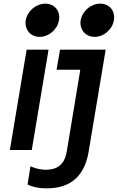

<svg xmlns="http://www.w3.org/2000/svg" viewBox="-20 -822 645 1052"><path d="M34 0H154L246 -550H126ZM466 7 559 -550H309L290 -440H420L346 7C338 57 314 108 232 108C195 108 167 98 147 89L131 189C151 199 184 210 237 210C399 210 450 105 466 7ZM121 -711C113 -661 147 -620 197 -620C248 -620 295 -661 303 -711C312 -762 279 -802 228 -802C178 -802 130 -762 121 -711ZM422 -711C414 -661 448 -620 498 -620C549 -620 596 -661 604 -711C613 -762 580 -802 529 -802C479 -802 431 -762 422 -711Z"/></svg>

Font: CommitMono
Style: Bold Italic
Weight: 700
Monospace: yes
Designer: Eigil Nikolajsen
Foundry: Eigil Nikolajsen
Version: Version 1.143